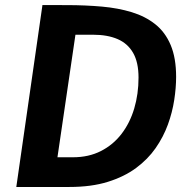

<svg xmlns="http://www.w3.org/2000/svg" viewBox="-20 -743 749 763"><path d="M44.8 0 148.7 -723Q154.2 -723 183.1 -722.8Q212 -722.7 248.8 -722.7Q320.3 -722.5 385 -716.8Q449.7 -711 503.5 -694.6Q557.3 -678.2 596.9 -646.8Q636.6 -615.4 658.2 -564.1Q679.9 -512.9 679.9 -437.4Q679.9 -394.5 672.4 -345.8Q665 -297 647.2 -248Q629.4 -199 598.5 -154.5Q567.5 -110 520.6 -75.3Q473.6 -40.6 408.3 -20.3Q343.1 0 255.8 0ZM208.3 -118H269.7Q332.6 -118 381.1 -142.8Q429.7 -167.5 463 -211Q496.3 -254.5 513.4 -311.8Q530.5 -369.2 530.5 -434.8Q530.5 -495.3 509.1 -532.7Q487.7 -570.2 447.4 -587.6Q407.1 -605 350 -605H279.8Z"/></svg>

Font: Public Sans Thin
Style: Italic
Weight: 100
Italic angle: -8°
Designer: The Public Sans project authors (U.S. Web Design System). Libre Franklin designed by Pablo Impallari and Rodrigo Fuenzal
Version: Version 2.000